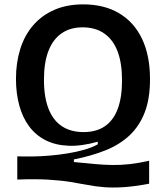

<svg xmlns="http://www.w3.org/2000/svg" viewBox="-20 -693 759 878"><path d="M662 147Q593 160 544 163Q495 166 456.5 163Q418 160 381.5 153Q345 146 302 139Q259 132 200.5 128.5Q142 125 59 128V22Q90 23 128.5 22.5Q167 22 208 18.5Q249 15 289 8.5Q329 2 364.5 -8Q400 -18 427 -33V-45Q353 -24 293 -26.5Q233 -29 188 -52Q143 -75 113 -115.5Q83 -156 68 -211.5Q53 -267 53 -332Q53 -406 72.5 -468.5Q92 -531 131 -576.5Q170 -622 227.5 -647.5Q285 -673 361 -673Q456 -673 524.5 -632.5Q593 -592 629.5 -515.5Q666 -439 666 -331Q666 -242 642 -179.5Q618 -117 573 -74.5Q528 -32 463.5 -6Q399 20 318 36V48Q370 53 412 57Q454 61 493.5 61.5Q533 62 573.5 57.5Q614 53 662 42ZM362 -89Q421 -89 460 -116Q499 -143 518.5 -195.5Q538 -248 538 -325Q538 -405 517.5 -458.5Q497 -512 456.5 -540Q416 -568 358 -568Q301 -568 261.5 -540.5Q222 -513 201.5 -460Q181 -407 181 -328Q181 -249 202 -195.5Q223 -142 263.5 -115.5Q304 -89 362 -89Z"/></svg>

Font: Bricolage Grotesque 17pt SemiBold
Style: Regular
Weight: 600
Version: Version 1.001;gftools[0.9.33.dev8+g029e19f]